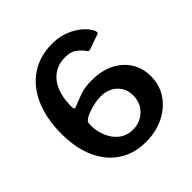

<svg xmlns="http://www.w3.org/2000/svg" viewBox="-198 -907 1073 1073"><g transform="rotate(-45 338.5 -371.0)"><path d="M371 -751Q416 -751 452.5 -739.5Q489 -728 517.5 -710Q546 -692 565.5 -670.5Q585 -649 593 -629Q595 -623 595 -617.5Q595 -612 587 -609L496 -577Q489 -575 484.5 -579Q480 -583 478 -587Q459 -613 435 -629.5Q411 -646 371 -646Q314 -646 275.5 -618Q237 -590 218 -541Q199 -492 199 -429Q199 -411 202.5 -407Q206 -403 219 -409Q255 -424 292 -437Q329 -450 382 -450Q459 -450 515.5 -422Q572 -394 603 -344.5Q634 -295 634 -231Q634 -161 596.5 -106.5Q559 -52 496 -21.5Q433 9 355 9Q262 9 194 -35.5Q126 -80 89 -162Q52 -244 52 -357Q52 -480 91.5 -568Q131 -656 202.5 -703.5Q274 -751 371 -751ZM354 -351Q332 -351 305.5 -345.5Q279 -340 255.5 -331.5Q232 -323 217 -313Q207 -306 204 -299Q201 -292 201 -276Q201 -242 210.5 -209.5Q220 -177 239 -150Q258 -123 286 -107Q314 -91 352 -91Q390 -91 421 -108.5Q452 -126 470 -156.5Q488 -187 488 -226Q488 -263 471 -291Q454 -319 424 -335Q394 -351 354 -351Z"/></g></svg>

Font: Libre Franklin Thin SemiBold
Style: Regular
Weight: 600
Version: Version 3.000